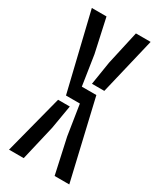

<svg xmlns="http://www.w3.org/2000/svg" viewBox="-202 -868 782 936"><g transform="rotate(30 189.0 -400.0)"><path d="M19.3 0 104.8 -330.2H170.7L148.2 -197.8L101.9 0ZM23.5 -800H106.1L147.4 -611.4L173.1 -443.4H254.9L358.5 0H275.9L232.5 -197.8L206 -367.4H127.8ZM208.8 -480.3 229.7 -611.4 271.7 -800H354.4L278.3 -480.3Z"/></g></svg>

Font: Big Shoulders Stencil Text SC Thin
Style: Regular
Weight: 100
Designer: Patric King
Foundry: XO Type Co
Version: Version 2.001